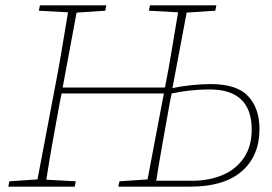

<svg xmlns="http://www.w3.org/2000/svg" viewBox="-20 -697 1014 717"><path d="M536 -657 540 -677H788L784 -657L677 -650L624 -368Q656 -375 694.5 -379Q733 -383 767 -383Q865 -383 907 -337.5Q949 -292 949 -215Q949 -115 883 -57.5Q817 0 691 0H560L564 -22H696Q761 -22 811.5 -43.5Q862 -65 891 -108Q920 -151 920 -213Q920 -363 762 -363Q728 -363 690 -359Q652 -355 621 -348L614 -313Q600 -235 586 -156.5Q572 -78 560 0H422L426 -20L531 -27L592 -348H210L203 -313Q190 -242 177 -170Q164 -98 153 -26L263 -20L259 0H11L15 -20L120 -27L184 -364Q198 -435 210 -507Q222 -579 234 -651L125 -657L129 -677H377L373 -657L266 -650L214 -370H596Q610 -440 621.5 -510.5Q633 -581 645 -651Z"/></svg>

Font: Source Serif Pro ExtraLight
Style: Italic
Weight: 200
Italic angle: -12°
Designer: Frank Grießhammer
Foundry: Adobe Systems Incorporated
Version: Version 3.001;hotconv 1.0.111;makeotfexe 2.5.65597